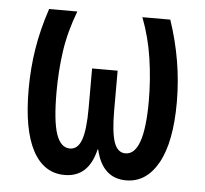

<svg xmlns="http://www.w3.org/2000/svg" viewBox="-44 -587 689 644"><g transform="rotate(5 300.0 -265.0)"><path d="M196 10Q126 10 88.5 -60Q51 -130 51 -266Q51 -335 61.5 -401.5Q72 -468 96 -540H191Q164 -469 154.5 -402.5Q145 -336 145 -265Q145 -167 160 -123.5Q175 -80 206 -80Q233 -80 245 -114Q257 -148 257 -221V-354H343V-221Q343 -148 354.5 -114Q366 -80 393 -80Q456 -80 456 -262Q456 -333 445.5 -404Q435 -475 410 -540H504Q550 -404 550 -266Q550 -131 510.5 -60.5Q471 10 403 10Q323 10 301 -85H299Q277 10 196 10Z"/></g></svg>

Font: Noto Sans Mono Medium
Style: Regular
Weight: 500
Designer: Monotype Design Team
Foundry: Monotype Imaging Inc.
Version: Version 2.014